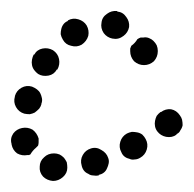

<svg xmlns="http://www.w3.org/2000/svg" viewBox="-28 -300 351 348"><path d="M68 28Q78 28 86 21Q94 14 94 4Q94 -1 93 -6Q91 -10 88 -14Q84 -18 80 -20Q75 -22 70 -22Q59 -22 52 -15Q44 -8 44 2Q43 12 50 20Q57 27 68 28ZM160 13Q164 10 166 5Q168 1 169 -4Q170 -9 168 -14Q165 -23 156 -28Q147 -34 137 -31Q127 -28 122 -19Q117 -10 120 0Q121 5 124 9Q127 13 132 15Q136 18 141 18Q146 19 151 18V17Q156 16 160 13ZM238 -29Q241 -39 236 -48Q234 -52 230 -56Q226 -59 221 -60Q216 -61 211 -61Q206 -60 202 -58Q193 -53 190 -43Q187 -33 192 -24Q194 -19 198 -16Q202 -13 207 -12Q211 -10 216 -11Q221 -11 226 -14Q235 -19 238 -29ZM3 -22Q-5 -28 -7 -38V-39Q-10 -49 -4 -58Q2 -66 12 -68Q22 -70 31 -65Q39 -59 42 -49V-48Q42 -45 42 -42Q42 -39 41 -36Q39 -34 37 -32Q31 -27 27 -20Q26 -20 25 -19Q23 -19 22 -19Q12 -17 3 -22ZM299 -64Q302 -68 303 -73Q303 -78 302 -83Q301 -87 298 -91Q292 -100 282 -102Q272 -103 264 -97H263Q259 -94 256 -90Q254 -86 253 -81Q252 -76 253 -71Q254 -66 257 -62Q263 -54 273 -52Q284 -50 292 -56V-57Q297 -59 299 -64ZM1 -106Q6 -97 16 -94Q21 -93 26 -93Q31 -94 35 -96Q39 -99 43 -103Q46 -107 47 -111V-112Q49 -117 48 -122Q47 -127 45 -131Q43 -135 39 -138Q35 -141 30 -143Q20 -146 11 -141Q2 -136 -1 -126V-125Q-4 -115 1 -106ZM30 -192Q29 -187 30 -182Q31 -177 34 -173Q37 -169 41 -166Q49 -161 60 -163Q70 -165 75 -174H76Q81 -183 79 -193Q77 -203 68 -209Q59 -214 49 -212Q39 -210 34 -201H33Q31 -197 30 -192ZM256 -218Q254 -222 250 -226Q247 -229 242 -231Q237 -233 232 -232Q229 -232 227 -232Q224 -231 221 -229Q217 -222 210 -217Q209 -215 208 -212Q208 -210 208 -207Q208 -197 215 -189Q223 -182 233 -182Q243 -182 251 -189Q258 -197 258 -207Q258 -208 258 -208Q258 -213 256 -218ZM87 -256Q84 -252 83 -247Q82 -243 82 -238Q83 -233 86 -228Q91 -219 101 -217Q111 -214 120 -219Q129 -225 132 -235Q134 -245 129 -254Q124 -262 114 -265Q104 -268 95 -263V-262Q90 -260 87 -256ZM166 -275Q157 -269 156 -259Q154 -249 160 -240Q166 -232 176 -230H177Q187 -228 196 -235Q204 -241 206 -251Q207 -261 201 -269Q195 -278 185 -279L184 -280Q174 -281 166 -275Z"/></svg>

Font: FRB American Cursive Dotted Black
Style: Bold Italic
Weight: 900
Italic angle: -25°
Version: Version 2.0;Modular Font Editor K font №1